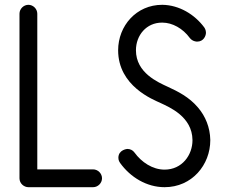

<svg xmlns="http://www.w3.org/2000/svg" viewBox="-20 -774 941 798"><path d="M367 -70H135V-717C135 -737 118 -754 98 -754C78 -754 61 -737 61 -717V-33C61 -11 80 4 98 4H367C387 4 404 -13 404 -33C404 -53 387 -70 367 -70Z M836 -638C836 -649 831 -657 829 -660C789 -714 725 -753 655 -754H654C547 -754 471 -667 471 -565C471 -416 617 -360 647 -346C685 -328 779 -289 780 -192V-191C780 -130 737 -69 664 -69C614 -69 568 -100 539 -140C532 -150 521 -155 509 -155C509 -155 472 -152 472 -118C472 -106 478 -99 479 -97C522 -37 590 4 664 4C778 4 854 -89 854 -191V-193C853 -244 834 -291 803 -327C766 -371 719 -394 678 -413C637 -432 545 -471 545 -565C545 -628 589 -680 653 -680H655C696 -680 740 -656 769 -616C780 -602 796 -601 799 -601C827 -601 836 -626 836 -638Z"/></svg>

Font: LS
Style: Regular
Weight: 400
Designer: BSozoo
Foundry: BSozoo
Version: Version 001.000